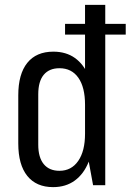

<svg xmlns="http://www.w3.org/2000/svg" viewBox="-20 -760 536 788"><path d="M198 8Q129 8 92 -38Q55 -84 55 -171V-369Q55 -456 92 -502Q129 -548 199 -548Q251 -548 287.5 -522Q324 -496 344 -447Q364 -398 364 -328V-215Q364 -146 344 -96Q324 -46 287 -19Q250 8 198 8ZM224 -59Q273 -59 301 -99.5Q329 -140 329 -211V-330Q329 -402 301.5 -441Q274 -480 224 -480Q182 -480 159.5 -453Q137 -426 137 -373V-166Q137 -114 159.5 -86.5Q182 -59 224 -59ZM329 -180V-740H412V0H362ZM496 -662V-618H247V-662Z"/></svg>

Font: Pathway Extreme Condensed
Style: Regular
Weight: 400
Width: 3
Version: Version 1.001;gftools[0.9.26]